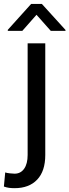

<svg xmlns="http://www.w3.org/2000/svg" viewBox="-57 -750 355 983"><path d="M84.5 -528.3H174.8V43.5Q174.8 126 133.3 169.7Q91.8 213.4 17.6 213.4Q2.4 213.4 -10.5 211.7Q-23.4 210 -37.1 205.1L-30.3 132.8Q-22.9 135.7 -6.1 137.5Q10.7 139.2 17.6 139.2Q48.8 139.2 66.7 113.8Q84.5 88.4 84.5 43.5ZM157.2 -730 278.3 -596.7V-591.8H203.1L129.9 -674.3L57.1 -591.8H-17.1V-597.2L102.5 -730Z"/></svg>

Font: RobotoDEMO
Style: Regular
Weight: 400
Designer: Christian Robertson
Foundry: Google
Version: Version 2.136